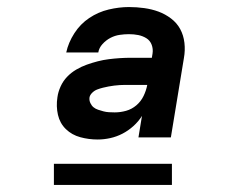

<svg xmlns="http://www.w3.org/2000/svg" viewBox="-20 -713 640 545"><path d="M257 -317Q232 -317 208 -323.5Q184 -330 167 -346.5Q150 -363 144.5 -387Q139 -411 143 -437Q145 -452 152 -467.5Q159 -483 170.5 -495Q182 -507 196.5 -515.5Q211 -524 226.5 -529.5Q242 -535 257.5 -539Q273 -543 289 -545Q305 -547 320.5 -548Q336 -549 351 -549H411L413 -561Q415 -574 410.5 -586Q406 -598 395.5 -604.5Q385 -611 372.5 -613.5Q360 -616 346 -616Q333 -616 319.5 -614Q306 -612 293.5 -605.5Q281 -599 271 -588Q261 -577 259 -564H168Q174 -592 191 -618.5Q208 -645 233.5 -662Q259 -679 288.5 -686Q318 -693 346 -693Q368 -693 389.5 -690Q411 -687 430 -680Q449 -673 465.5 -660.5Q482 -648 491.5 -630.5Q501 -613 503.5 -591.5Q506 -570 502 -548L465 -323H373L383 -384Q373 -368 358.5 -355Q344 -342 327.5 -333.5Q311 -325 293 -321Q275 -317 257 -317ZM305 -394Q305 -394 305.5 -394Q306 -394 306 -394Q306 -394 306 -394Q306 -394 306 -394Q322 -394 338 -398.5Q354 -403 367 -414Q380 -425 387.5 -440.5Q395 -456 398 -472H351Q343 -472 335.5 -472Q328 -472 320 -471.5Q312 -471 304 -470Q296 -469 288 -467.5Q280 -466 272 -464Q264 -462 256 -459Q248 -456 241.5 -449.5Q235 -443 234 -436Q233 -428 236.5 -420.5Q240 -413 245.5 -408.5Q251 -404 258.5 -401.5Q266 -399 273.5 -397Q281 -395 289 -394.5Q297 -394 305 -394ZM133 -188V-248H468V-188Z"/></svg>

Font: Iosevka SS04 Extended Oblique
Style: Bold
Weight: 700
Width: 7
Italic angle: -9°
Monospace: yes
Designer: Belleve Invis
Foundry: Belleve Invis
Version: Version 19.0.0; ttfautohint (v1.8.4)